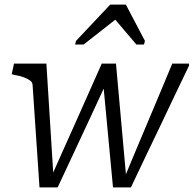

<svg xmlns="http://www.w3.org/2000/svg" viewBox="-20 -814 843 836"><path d="M231 2H152L122 -442Q122 -455 111.5 -463Q101 -471 83.5 -477.5Q66 -484 42 -488L31 -491L41 -537H182L214 -26L198 -32Q226 -96 254.5 -159Q283 -222 311 -285Q339 -348 367 -411Q395 -474 423 -537H485L531 -25L519 -33Q545 -96 571.5 -159Q598 -222 624.5 -285Q651 -348 677.5 -411Q704 -474 730 -537H803V-528Q771 -462 739.5 -395.5Q708 -329 676.5 -263Q645 -197 613 -130.5Q581 -64 550 2H472L429 -455L450 -468Q414 -390 377.5 -311.5Q341 -233 304.5 -155Q268 -77 231 2ZM528 -794H460L311 -636L307 -620H344L502 -744L461 -753L574 -620H607L611 -636Z"/></svg>

Font: Roboto Serif Light
Style: Italic
Weight: 300
Italic angle: -10°
Version: Version 1.007